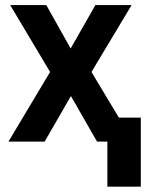

<svg xmlns="http://www.w3.org/2000/svg" viewBox="-20 -548 577 743"><path d="M159.2 -528.3 253.4 -360.4 349.1 -528.3H489.3L334 -269.5L495.6 0H355.5L254.4 -176.3L152.8 0H12.7L173.8 -269.5L19.5 -528.3ZM524.9 -92.8V174.3H395.5V-92.8Z"/></svg>

Font: Roboto SemiBold
Style: Regular
Weight: 600
Designer: Christian Robertson
Foundry: Google
Version: Version 3.009; 2024